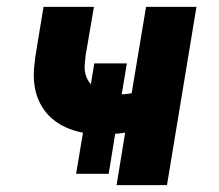

<svg xmlns="http://www.w3.org/2000/svg" viewBox="-20 -540 640 560"><path d="M320 0 345 -153Q338 -152 330.5 -151Q323 -150 316 -150L297 -33H202L222 -153Q195 -158 171 -169Q147 -180 128 -197.5Q109 -215 97 -238.5Q85 -262 81 -288.5Q77 -315 79.5 -343Q82 -371 87 -399L107 -520H254L230 -380Q229 -368 227.5 -356Q226 -344 227.5 -333Q229 -322 233.5 -312Q238 -302 245 -294L255 -355H350L335 -265Q342 -265 349.5 -266Q357 -267 364 -268L406 -520H553L467 0Z"/></svg>

Font: Iosevka SS04 Hv Ex Obl
Style: Regular
Weight: 900
Width: 7
Italic angle: -9°
Monospace: yes
Designer: Belleve Invis
Foundry: Belleve Invis
Version: Version 19.0.0; ttfautohint (v1.8.4)